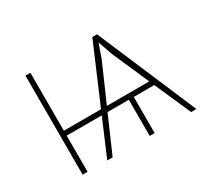

<svg xmlns="http://www.w3.org/2000/svg" viewBox="-109 -707 968 887"><g transform="rotate(-30 375.0 -264.0)"><path d="M130.9 -219.2H329.1L460.9 -527.3V-528.3H486.3L711.4 0H683.1L598.1 -192.9H488.8V0H462.4V-192.9H348.6L264.6 0H235.8L317.9 -192.9H130.9V0H104.5V-528.3H130.9ZM360.4 -219.2H586.4L500 -416.5L473.6 -492.2L446.8 -416.5Z"/></g></svg>

Font: Roboto Thin
Style: Regular
Weight: 250
Designer: Google
Version: Version 2.134; 2016